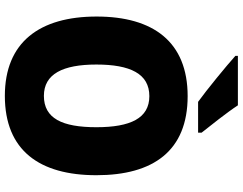

<svg xmlns="http://www.w3.org/2000/svg" viewBox="-122 -844 977 772"><g transform="rotate(90 366.0 -458.5)"><path d="M404 -927H205V-917C245 -881 344 -800 390 -767H514V-781C487 -815 432 -884 404 -927ZM685 -358C685 -587 587 -725 367 -725C149 -725 47 -587 47 -359C47 -130 150 10 366 10C586 10 685 -130 685 -358ZM240 -358C240 -494 277 -571 367 -571C456 -571 492 -495 492 -358C492 -221 457 -147 366 -147C278 -147 240 -223 240 -358Z"/></g></svg>

Font: Noto Sans Armenian SemiCondensed Black
Style: Regular
Weight: 900
Width: 4
Designer: Monotype Design Team
Foundry: Monotype Imaging Inc.
Version: Version 2.008